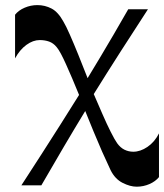

<svg xmlns="http://www.w3.org/2000/svg" viewBox="-20 -529 632 738"><path d="M62.2 183.3Q103.5 120.3 140 63Q176.5 5.6 212.1 -49.9Q247.6 -105.4 283.9 -164.1Q269.9 -198.7 257.3 -228.1Q244.7 -257.6 234 -281.3Q223.4 -305.1 214.2 -322.2Q205.1 -339.3 197.4 -348.3Q185.1 -363.3 168.7 -369.2Q152.4 -375 132.7 -375Q107 -375 81.5 -356.5Q55.9 -337.9 37.9 -304.6V-472.4Q51.3 -489.4 74.8 -499.4Q98.3 -509.4 123.7 -509.4Q152.7 -509.4 178.1 -496.2Q203.4 -483 223.8 -445.9Q233.5 -429.9 248.4 -396Q263.4 -362 281 -318.6Q298.7 -275.2 316.7 -228.6Q343 -271.9 367.1 -312.2Q391.3 -352.5 417.1 -396.8Q442.9 -441.1 472.9 -493.4H548.7Q496 -412.7 443.4 -330.6Q390.7 -248.4 340.4 -167.4Q356.7 -129.9 373.5 -91.1Q390.3 -52.4 405.6 -22.1Q420.9 8.2 430.3 21.5Q442.9 38.9 458.8 46.6Q474.6 54.2 492.3 54.2Q519.4 54.2 546.7 35.7Q574.1 17.2 591.1 -16.2V151.7Q577.7 168.3 554.4 178.5Q531 188.6 505.4 188.6Q480.3 188.6 451.3 173.9Q422.2 159.2 405.2 125.2Q389.2 91.4 372.5 53.8Q355.9 16.1 339.6 -23.6Q323.3 -63.4 307.6 -102.3Q265.6 -33.3 225.3 35.2Q185 103.7 139 183.3Z"/></svg>

Font: Ojuju ExtraLight
Style: Regular
Weight: 200
Designer: Chisaokwu Joboson, Mirko Velimirovic
Foundry: Udi Foundry
Version: Version 1.000